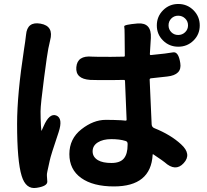

<svg xmlns="http://www.w3.org/2000/svg" viewBox="-20 -880 1040 966"><path d="M164 65Q110 74 89 5Q66 -69 66 -257Q66 -405 101 -633Q107 -669 111 -705Q117 -773 184 -761Q252 -749 232 -676Q231 -671 223 -635Q218 -612 202 -490Q184 -353 184 -320Q184 -284 186 -248L188 -224Q188 -219 190 -224L199 -244Q228 -312 263 -299Q298 -285 275 -215Q235 -97 230 -71Q222 -34 218.5 -18.5Q215 -3 216 4.5Q217 12 218 34Q218 57 164 65ZM553 58Q448 58 388.5 15.5Q329 -27 329 -104.5Q329 -182 389.5 -229.5Q450 -277 512 -277Q551 -277 590 -275L612 -273Q617 -273 617 -278L609 -472Q609 -478 603 -478L538 -477Q451 -477 434 -478Q359 -483 364 -542Q369 -602 444 -595Q454 -594 538 -594L603 -595Q608 -595 608 -600L607 -705Q607 -738 605 -747Q603 -756 673 -762Q743 -767 739 -689L734 -608Q734 -603 739 -603Q822 -611 850 -616.5Q878 -622 887 -563Q897 -503 821 -495L739 -486Q733 -485 733 -479L743 -254Q744 -240 757 -235Q839 -202 891 -154Q946 -104 904 -59Q863 -14 808 -64Q804 -68 752 -103Q748 -106 748 -101Q739 58 553 58ZM622 -151V-157Q622 -168 611 -171Q582 -180 540 -180Q498 -180 472 -163.5Q446 -147 446 -118.5Q446 -90 473 -74Q497 -60 540.5 -60Q584 -60 603 -82.5Q622 -105 622 -151ZM877 -645Q832 -645 800.5 -676Q769 -707 769 -752Q769 -797 800.5 -828.5Q832 -860 877 -860Q922 -860 953.5 -828.5Q985 -797 985 -752Q985 -707 953.5 -676Q922 -645 877 -645ZM876.5 -704Q897 -704 911.5 -718Q926 -732 926 -752.5Q926 -773 911.5 -787Q897 -801 876.5 -801Q856 -801 842 -787Q828 -773 828 -752.5Q828 -732 842 -718Q856 -704 876.5 -704Z"/></svg>

Font: Resource Han Rounded JP
Style: Bold
Weight: 700
Designer: Cyano Hao (round all glyphs); Ryoko NISHIZUKA 西塚涼子 (kana, bopomofo & ideographs); Paul D. Hunt (Latin, Greek & Cyrillic)
Foundry: Cyano Hao
Version: 0.990